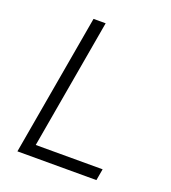

<svg xmlns="http://www.w3.org/2000/svg" viewBox="-129 -797 797 893"><g transform="rotate(20 269.5 -350.0)"><path d="M59 0H450L460 -57H129L241 -700H181Z"/></g></svg>

Font: Fixel Display 20240404 Light
Style: Italic
Weight: 300
Italic angle: -10°
Designer: AlfaBravo + MacPaw
Foundry: Kyrylo Tkachov, Marchela Mozhyna, Serhii Makarenko, Maria Weinstein, Zakhar Kryvoshyya
Version: Version 1.211;Glyphs 3.2 (3225)